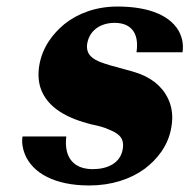

<svg xmlns="http://www.w3.org/2000/svg" viewBox="-20 -558 580 588"><path d="M49 -140C46 -122 49 -104 56 -86C80 -27 149 10 253 10C321 10 379 -9 423 -41C460 -69 496 -111 505 -170C510 -199 507 -223 500 -243C485 -285 453 -314 410 -331C376 -344 324 -354 290 -367C266 -376 242 -390 247 -424C254 -466 289 -488 331 -488C381 -488 407 -457 398 -398H539C542 -419 539 -437 532 -454C508 -508 440 -538 340 -538C274 -538 218 -517 177 -484C142 -455 109 -413 100 -356C96 -330 98 -308 104 -289C125 -226 189 -195 260 -177C281 -173 299 -168 312 -162C338 -151 362 -140 356 -102C349 -58 309 -40 264 -40C209 -40 175 -72 183 -140Z"/></svg>

Font: Aerodynamic
Style: Obl
Weight: 500
Designer: Google
Version: Version 2.000980; 2014